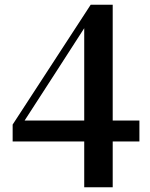

<svg xmlns="http://www.w3.org/2000/svg" viewBox="-20 -773 633 809"><path d="M334.9 16.1V-206V-224.3V-673.2H319.1L354.6 -684.7L218.9 -474.2L68.8 -242.1L78.8 -282.3V-265.2H567.4V-176.8H33.3V-248.1L362.1 -753H454.9V16.1Z"/></svg>

Font: Noto Serif HK
Style: Regular
Weight: 200
Designer: Ryoko NISHIZUKA 西塚涼子 (kana & ideographs); Frank Grießhammer (Latin, Greek & Cyrillic); Wenlong ZHANG 张文龙 (bopomofo); San
Foundry: Adobe
Version: Version 2.001;hotconv 1.1.0;makeotfexe 2.6.0